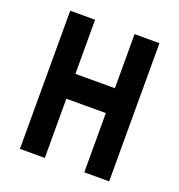

<svg xmlns="http://www.w3.org/2000/svg" viewBox="-127 -807 854 914"><g transform="rotate(20 299.5 -350.0)"><path d="M200 -300V0H74V-700H200V-426H400V-700H526V0H400V-300Z"/></g></svg>

Font: Fliege Mono Thin
Style: Regular
Weight: 100
Version: Version 0.020;Glyphs 3.3 (3306)